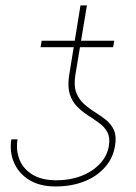

<svg xmlns="http://www.w3.org/2000/svg" viewBox="-20 -671 495 700"><path d="M377 -139.6Q381.8 -169.4 371.6 -188.7Q361.3 -208 342.3 -221.9Q323.2 -235.8 301.5 -249.8Q279.8 -263.7 261.5 -282Q243.2 -300.3 234.4 -328.1Q225.6 -356 232.4 -398.4L273.4 -651.4H296.9L254.9 -398.4Q248.5 -359.4 257.8 -334.2Q267.1 -309.1 285.9 -292.2Q304.7 -275.4 326.4 -262Q348.1 -248.5 366.9 -233.4Q385.7 -218.3 395.5 -196.3Q405.3 -174.3 399.4 -139.6Q392.1 -94.2 362.3 -60.8Q332.5 -27.3 286.4 -9.3Q240.2 8.8 182.6 8.8Q124 8.8 85.4 -15.6Q46.9 -40 30.5 -79.6Q14.2 -119.1 21.5 -163.1H43.9Q37.6 -123.5 51 -89.4Q64.5 -55.2 98.4 -34.4Q132.3 -13.7 186.5 -13.7Q235.4 -13.7 276.4 -29.5Q317.4 -45.4 344.2 -74Q371.1 -102.5 377 -139.6ZM396.5 -522.5 392.6 -499H127.9L131.8 -522.5Z"/></svg>

Font: Inter 28pt Thin
Style: Italic
Weight: 250
Italic angle: -9.3988°
Designer: Rasmus Andersson
Foundry: rsms
Version: Version 4.001;git-66647c0bb